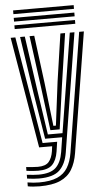

<svg xmlns="http://www.w3.org/2000/svg" viewBox="-62 -785 563 1032"><g transform="rotate(-5 219.0 -269.0)"><path d="M109 208.7Q92.5 208.7 74.2 207.1Q55.9 205.5 45.6 203.1V182.2Q60.3 184.8 77.7 186.3Q95.2 187.7 109 187.7Q169.4 187.7 206.3 171.5Q243.1 155.3 262.5 123.2Q282 91.1 289.7 43.6L393 -600H418.4L314.2 47.7Q305.7 99.4 284.2 135.3Q262.7 171.2 220.8 190Q178.8 208.7 109 208.7ZM109 124.6Q97.6 124.6 82 123.4Q66.5 122.2 45.6 119.8V99.2Q68.3 101.3 83 102.4Q97.7 103.6 109 103.6Q150.5 103.6 168 83.3Q185.5 63.1 191.2 26.7L194.7 0H124.6L23.4 -600H48.7L145.1 -21.7H223.6L215.8 30.8Q208.4 77.5 184.9 101.1Q161.3 124.6 109 124.6ZM109 166.6Q96.4 166.6 79.3 165.3Q62.1 163.9 45.6 161.4V140.8Q64.3 143.1 80.7 144.4Q97.1 145.7 109 145.7Q173.8 145.7 202.6 118.1Q231.3 90.4 240.3 35.1L252.6 -43.5H160.7L120.5 -289.6L74.3 -600H99.7L141.5 -307.1L177.3 -65.2H256.4L342.4 -600H367.6L264.9 39.3Q254.8 101.3 221.1 134Q187.3 166.6 109 166.6ZM192.9 -86.9 162.4 -324 125.3 -600H150.6L184.1 -339.9L210.9 -108.7H224.6L254.2 -344.2L291.7 -600H317.1L275.3 -318.7L243 -86.9ZM376.1 -725.5H49.2V-745.6H376.1ZM376.1 -645H49.2V-665.1H376.1ZM376.1 -685.2H49.2V-705.4H376.1Z"/></g></svg>

Font: Big Shoulders Inline Display SC Thin
Style: Regular
Weight: 100
Designer: Patric King
Foundry: XO Type Co
Version: Version 2.002